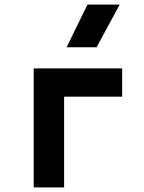

<svg xmlns="http://www.w3.org/2000/svg" viewBox="-20 -815 626 835"><path d="M126.5 0V-517.6H258.8V0ZM156.7 -394.5V-517.6H511.2V-394.5ZM269.5 -609.4 360.4 -794.9H500.5L399.9 -609.4Z"/></svg>

Font: Cascadia Mono
Style: Regular
Weight: 400
Monospace: yes
Designer: Aaron Bell
Foundry: Saja Typeworks
Version: Version 2404.023